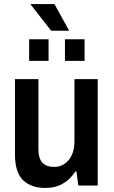

<svg xmlns="http://www.w3.org/2000/svg" viewBox="-20 -917 562 949"><path d="M322 -765H233L132 -894L133 -897H249ZM124 -616V-723H220V-616ZM301 -616V-723H398V-616ZM203 12Q135 12 94.5 -26Q54 -64 54 -155V-526H170V-179Q170 -133 190 -112.5Q210 -92 248 -92Q291 -92 319.5 -126Q348 -160 348 -220V-526H463V0H367L358 -69H352Q328 -31 291 -9.5Q254 12 203 12Z"/></svg>

Font: Archivo SemiCondensed SemiBold
Style: Regular
Weight: 600
Width: 4
Designer: Hector Gatti
Foundry: Omnibus-Type
Version: Version 2.001; ttfautohint (v1.8.3)